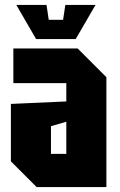

<svg xmlns="http://www.w3.org/2000/svg" viewBox="-20 -756 484 776"><path d="M24 -104V-336L248 -346V-420H34V-560H294L410 -444V0H128ZM186 -246V-134H248V-264ZM244 -736H366L286 -598H126L46 -736H168L177 -676H235Z"/></svg>

Font: Tektur Condensed
Style: Bold
Weight: 700
Width: 3
Designer: Adam Jagosz
Foundry: Adam Jagosz
Version: Version 1.005;gftools[0.9.30]